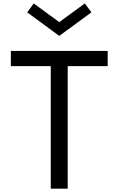

<svg xmlns="http://www.w3.org/2000/svg" viewBox="-20 -1130 710 1150"><path d="M284 0V-734H45V-825H625V-734H385.5V0ZM335 -915 143 -1056 182 -1109.5 335 -997.5 488 -1109.5 527.5 -1056Z"/></svg>

Font: Spartan Thin Medium
Style: Regular
Weight: 500
Version: Version 1.004